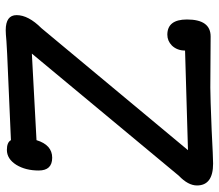

<svg xmlns="http://www.w3.org/2000/svg" viewBox="-67 -706 772 678"><g transform="rotate(-90 319.0 -367.0)"><path d="M163.1 -624.1Q146.2 -568.7 101 -568.7Q55.9 -568.7 55.9 -616.4Q55.9 -662.6 75.9 -695.4Q96.9 -728.7 128.7 -728.7Q155.4 -728.7 163.1 -714.4L467.2 -727.7Q484.6 -728.2 512.8 -730.3Q539 -732.8 551.3 -732.8Q604.6 -732.8 604.6 -694.4Q604.6 -652.8 558.5 -606.7L127.7 -89.2L479.5 -99.5Q479.5 -127.7 497.4 -146.2Q513.8 -162.1 535.4 -162.1Q589.2 -162.1 589.2 -92.8Q589.2 -9.2 529.2 -9.2L348.2 -10.3Q315.9 -10.3 199 -5.6Q100 -0.5 80.5 -0.5Q3.1 -0.5 3.1 -57.4Q3.1 -88.7 37.4 -121.5L468.7 -640.5Z"/></g></svg>

Font: Myanmar Handwriting
Style: Regular
Weight: 400
Designer: Khon Soe Zaw Thu
Foundry: PaOh Unicode khonsoezawthu@gmail.com and @hotmail.com
Version: Version 1.30 November 9, 2016